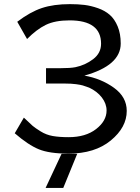

<svg xmlns="http://www.w3.org/2000/svg" viewBox="-20 -731 682 935"><path d="M51.8 -82 96.2 -158.2Q127 -128.4 138.9 -118.2Q150.9 -107.9 178 -91.1Q205.1 -74.2 237.1 -68.6Q269 -63 314 -63Q397 -63 448 -102.5Q499 -142.1 499 -192.9Q499 -226.1 476.1 -256.1Q453.1 -286.1 414.1 -304.2Q393.1 -312 383.1 -314.9Q373 -317.9 350.6 -321Q328.1 -324.2 293.9 -324.2H204.1V-398.9H272.9Q322.8 -398.9 347.2 -403.8Q395 -413.6 433.6 -442.9Q472.2 -472.2 472.2 -518.1Q472.2 -631.8 318.8 -631.8Q248 -631.8 203.1 -609.9Q158.2 -587.9 111.8 -541L64 -625Q127 -672.9 184.1 -691.9Q241.2 -710.9 320.8 -710.9Q359.9 -710.9 391.4 -707Q422.9 -703.1 457 -691.2Q491.2 -679.2 514.6 -658.7Q538.1 -638.2 553 -602.5Q567.9 -566.9 567.9 -519Q567.9 -412.1 391.1 -362.8Q472.2 -348.6 534.7 -303.7Q597.2 -258.8 597.2 -190.9Q597.2 -110.8 519.5 -46.9Q441.9 17.1 313 17.1Q221.2 17.1 169.4 -3.9Q117.7 -24.9 51.8 -82ZM202.1 184.1 279.8 18.1H356L288.1 184.1Z"/></svg>

Font: CMU Bright
Style: SemiBold
Weight: 600
Version: Version 0.7.0